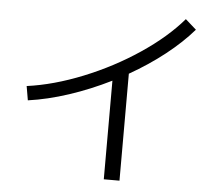

<svg xmlns="http://www.w3.org/2000/svg" viewBox="-55 -822 1048 929"><g transform="rotate(5 469.0 -357.5)"><path d="M810.5 -760.7 863.3 -713.9Q807.6 -649.4 729.5 -587.9Q651.4 -526.4 558.6 -473.6V45.9H482.4V-433.1Q382.3 -383.3 280 -349.6Q177.7 -315.9 83 -302.7L71.3 -371.1Q200.7 -388.7 342.5 -445.8Q484.4 -502.9 608.2 -585.9Q731.9 -668.9 810.5 -760.7Z"/></g></svg>

Font: Pretendard JP
Style: Regular
Weight: 400
Designer: Base glyphs from Inter by Rasmus Andersson; Hangeul glyphs from Noto Sans CJK(Source Han Sans) by Jang Soo-young and Kan
Foundry: Kil Hyung-jin
Version: Version 1.309